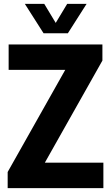

<svg xmlns="http://www.w3.org/2000/svg" viewBox="-20 -969 572 989"><path d="M19.5 0V-83L316 -609H24.5V-740H507.5V-657L211 -131H512.5V0ZM204.5 -797.5 108 -949H208L267 -851L326 -949H426L329.5 -797.5Z"/></svg>

Font: Encode Sans Condensed Condensed
Style: Bold
Weight: 700
Width: 3
Designer: Multiple Designers
Foundry: Impallari Type
Version: Version 3.000; ttfautohint (v1.8.3) -l 8 -r 50 -G 200 -x 14 